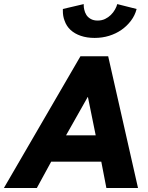

<svg xmlns="http://www.w3.org/2000/svg" viewBox="-62 -942 742 962"><path d="M629.5 0H471L445.5 -132H194.5L122.5 0H-42.5L341 -660H480ZM417.5 -264 378.5 -456H377.5L269 -264ZM412 -752Q373.5 -752 342.8 -762.5Q312 -773 291.5 -792Q271 -811 261.5 -838.5Q252.5 -861.5 253 -889V-897L357.5 -921.5V-915Q357.5 -904.5 360 -894.5Q363 -879.5 370.8 -867.2Q378.5 -855 392.8 -847Q407 -839 427 -839Q448 -839 464.5 -847Q481 -855 493.2 -867Q505.5 -879 514 -894Q522.5 -909 525.5 -921.5L622.5 -897Q614.5 -865 594 -838Q573.5 -811 546 -792Q518.5 -773 484.5 -762.5Q450.5 -752 412 -752Z"/></svg>

Font: Lucymar Sans
Style: Bold Italic
Weight: 700
Italic angle: -10°
Foundry: The League of Moveable Type (original font) / Main changes by Cristiano Sobral with portions from Mirco Monsees
Version: Version 2.00;August 30, 2020;FontCreator 13.0.0.2681 64-bit